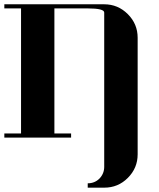

<svg xmlns="http://www.w3.org/2000/svg" viewBox="-20 -635 732 886"><path d="M0 0V-19H77.1V-596.2H0V-615.2H460.9Q524.4 -615.2 569.8 -569.8Q615.2 -524.4 615.2 -460.9V77.1Q615.2 140.6 569.8 186Q524.9 231 460.9 231H384.8V210.9Q417 210.9 439 189Q460.9 166 460.9 134.8V-577.1Q460.9 -596.2 384.8 -596.2H231V-19H308.1V0Z"/></svg>

Font: Hjet
Style: Regular
Weight: 400
Designer: T. Christopher White
Version: Version 1.2